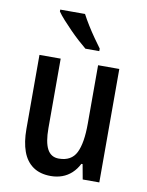

<svg xmlns="http://www.w3.org/2000/svg" viewBox="-87 -828 689 900"><g transform="rotate(10 258.0 -378.0)"><path d="M447 -540V0H368L355 -71H349Q336 -45 316 -26.5Q296 -8 271 1Q246 10 217 10Q166 10 132.5 -13.5Q99 -37 83 -81Q67 -125 67 -188V-540H168V-209Q168 -142 185.5 -109.5Q203 -77 240 -77Q300 -77 323 -123Q346 -169 346 -262V-540ZM244 -766Q256 -743 273 -715.5Q290 -688 308 -662.5Q326 -637 340 -618V-606H274Q258 -619 237 -638Q216 -657 194.5 -679Q173 -701 155 -721Q137 -741 126 -757V-766Z"/></g></svg>

Font: Noto Sans Bengali Condensed Medium
Style: Regular
Weight: 500
Width: 3
Designer: Jelle Bosma - Monotype Design Team
Foundry: Monotype Imaging Inc.
Version: Version 2.003